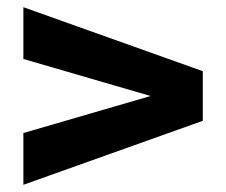

<svg xmlns="http://www.w3.org/2000/svg" viewBox="-20 -607 629 534"><path d="M544 -271 45 -93V-237L399 -340L45 -443V-587L544 -409Z"/></svg>

Font: Hind Siliguri
Style: Bold
Weight: 700
Designer: Jyotish Sonowal
Foundry: Indian Type Foundry
Version: Version 1.001;PS 1.0;hotconv 1.0.86;makeotf.lib2.5.63406; tt